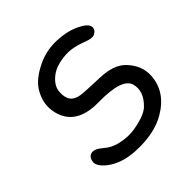

<svg xmlns="http://www.w3.org/2000/svg" viewBox="-193 -895 1079 1079"><g transform="rotate(-45 346.5 -355.5)"><path d="M142.6 -604.5Q175.3 -659.7 259.3 -700.2Q329.6 -734.4 411.1 -731.4Q482.9 -728.5 533.7 -706.5Q605 -675.3 606.4 -645Q607.9 -620.1 580.1 -606.4Q562 -597.7 514.6 -616.2Q446.3 -642.6 393.6 -639.6Q312.5 -634.8 268.6 -600.6Q222.2 -564.5 217.8 -520.5Q209.5 -432.1 288.1 -420.9Q317.9 -416.5 435.5 -412.6Q540.5 -409.2 589.4 -358.9Q650.9 -295.4 646.5 -216.8Q639.6 -95.7 519 -25.9Q439 20.5 319.8 21Q231.9 21.5 173.8 -2.9Q134.8 -19 107.4 -43Q68.4 -77.6 72.3 -106.9Q76.7 -139.2 101.6 -146.5Q129.4 -154.3 170.9 -117.7Q203.1 -88.9 250 -77.6Q313.5 -63 366.2 -72.3Q460 -88.9 493.2 -121.1Q558.6 -184.1 540 -252Q520.5 -323.2 333 -320.3Q151.9 -317.4 118.2 -454.1Q99.1 -531.2 142.6 -604.5Z"/></g></svg>

Font: Comic Relief LRS
Style: Regular
Weight: 400
Designer: Jeff Davis
Foundry: Loudifier
Version: Version 1.0